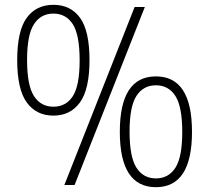

<svg xmlns="http://www.w3.org/2000/svg" viewBox="-20 -769 870 798"><path d="M51.5 -519Q51.5 -640.5 91 -694.8Q130.5 -749 202 -749Q273.5 -749 312.8 -694.8Q352 -640.5 352 -519Q352 -398 312.2 -343.2Q272.5 -288.5 202 -288.5Q131 -288.5 91.2 -343.2Q51.5 -398 51.5 -519ZM247.5 0 539.5 -740H582L290 0ZM311 -518Q311 -623.5 282.8 -668Q254.5 -712.5 202 -712.5Q149.5 -712.5 121 -668.2Q92.5 -624 92.5 -520Q92.5 -414.5 121 -370Q149.5 -325.5 202 -325.5Q254.5 -325.5 282.8 -369.5Q311 -413.5 311 -518ZM478 -221Q478 -451.5 628 -451.5Q778 -451.5 778 -221Q778 9 628 9Q478 9 478 -221ZM737.5 -220.5Q737.5 -325.5 709 -370Q680.5 -414.5 628 -414.5Q575.5 -414.5 547 -370.2Q518.5 -326 518.5 -222Q518.5 -117 547 -72.2Q575.5 -27.5 628 -27.5Q680.5 -27.5 709 -71.8Q737.5 -116 737.5 -220.5Z"/></svg>

Font: Encode Sans Semi Condensed ExLight
Style: Regular
Weight: 275
Width: 4
Designer: Multiple Designers
Foundry: Impallari Type
Version: Version 2.000